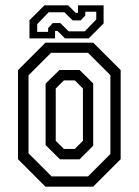

<svg xmlns="http://www.w3.org/2000/svg" viewBox="-20 -700 520 720"><path d="M150.5 0 47.5 -103V-437L150.5 -540H329.5L432.5 -437V-103L329.5 0ZM173.5 -38.5H310L394 -122.5V-418L310 -502H171.5L87 -417.5V-125ZM205 -102.5 151 -156V-386.5L203 -437.5H278.5L329.5 -387V-153.5L278.5 -102.5ZM219.5 -141.5H260.5L291 -172V-368L260.5 -398.5H219.5L189 -368V-172ZM90.5 -556V-624L146.5 -680H235.5L263.5 -652H272.5V-680H368.5V-612L312.5 -556H223.5L195.5 -584H186.5V-556ZM119.5 -580.5H160.5V-594.5L178 -613.5H206L237.5 -582.5H298L341 -627V-656H300V-642L282.5 -623.5H252.5L221.5 -654H162.5L119.5 -609.5Z"/></svg>

Font: Tourney Condensed
Style: Regular
Weight: 400
Width: 3
Designer: Tyler Finck
Foundry: Etcetera Type Co
Version: Version 1.010; ttfautohint (v1.8.3)